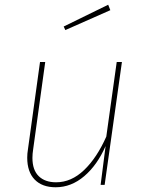

<svg xmlns="http://www.w3.org/2000/svg" viewBox="-20 -781 616 811"><path d="M95 -115Q95 -132 98 -150L149 -519H171L120 -150Q117 -131 117 -114Q117 -63 143.5 -37Q170 -11 217 -11Q281 -11 335 -62.5Q389 -114 429 -204L473 -519H495L422 0H405L426 -164Q391 -84 336 -37Q281 10 215 10Q158 10 126.5 -22.5Q95 -55 95 -115ZM437 -761 446 -738 256 -654 249 -669Z"/></svg>

Font: Fira Sans Thin
Style: Italic
Weight: 250
Italic angle: -8°
Designer: Carrois Corporate & Edenspiekermann AG
Foundry: Carrois Corporate GbR & Edenspiekermann AG
Version: Version 4.203